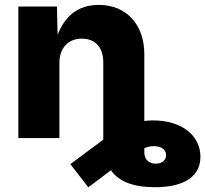

<svg xmlns="http://www.w3.org/2000/svg" viewBox="-20 -573 852 797"><path d="M622.6 204.1C745.1 204.1 812 159.2 812 78.1C812 -8.8 737.3 -73.2 614.3 -73.2C602.5 -73.2 590.8 -72.3 579.1 -70.8V-99.6V-347.7C579.1 -471.2 504.4 -552.7 390.1 -552.7C301.8 -552.7 248 -503.9 219.2 -428.2L216.3 -545.9H56.2V0H226.6V-311.5C226.6 -375 264.2 -412.6 319.8 -412.6C375.5 -412.6 408.7 -376 408.7 -314.5V0V6.8L272 108.4L346.7 204.6L440.4 133.8C473.1 180.2 532.7 204.1 622.6 204.1ZM579.1 42C595.7 35.2 608.4 33.2 621.6 33.7C653.8 35.2 669.4 50.3 669.4 71.3C669.4 92.8 651.4 106.4 627 106.4C599.6 106.4 579.1 90.3 579.1 59.6Z"/></svg>

Font: Inter ExtraBold
Style: Regular
Weight: 800
Designer: Rasmus Andersson
Foundry: rsms
Version: Version 4.001;git-9221beed3